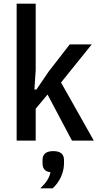

<svg xmlns="http://www.w3.org/2000/svg" viewBox="-20 -760 537 1038"><path d="M70 -740H173V-381L166 -276H177L243 -373L357 -520H476L310 -314L487 0H369L237 -249L173 -172V0H70ZM268 57Q326 57 326 105V123Q326 160 310 195.5Q294 231 265 258H198Q222 235 235 215Q248 195 253 171Q210 167 210 123V105Q210 57 268 57Z"/></svg>

Font: IBM Plex Sans Cond Medm
Style: Regular
Weight: 500
Width: 3
Designer: Mike Abbink, Paul van der Laan, Pieter van Rosmalen
Foundry: Bold Monday
Version: Version 1.3